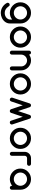

<svg xmlns="http://www.w3.org/2000/svg" viewBox="2050 -2638 821 4962"><g transform="rotate(90 2461.0 -156.5)"><path d="M483.9 -60.1Q410.6 0 312.5 0Q199.2 0 119.1 -80.1Q39.1 -160.2 39.1 -273.4Q39.1 -386.7 119.1 -466.8Q199.2 -546.9 312.5 -546.9Q424.8 -546.9 505.9 -466.8Q585.9 -386.7 585.9 -273.4V-2Q585.9 33.2 575.2 64.5Q564.5 95.7 545.4 121.8Q526.4 147.9 500.5 168.9Q474.6 189.9 444.6 204.3Q414.6 218.8 381.8 226.6Q349.1 234.4 316.4 234.4Q277.3 234.4 239.7 224.4Q202.1 214.4 168.5 194.8Q134.8 175.3 106.7 146.5Q78.6 117.7 59.1 82Q51.3 70.8 51.3 54.7Q51.3 32.7 65.9 18.3Q80.6 3.9 102.5 3.9Q117.2 3.9 126.7 10.7Q136.2 17.6 152.8 41Q169.4 64.5 182.1 76.7Q237.8 132.3 316.4 132.3Q395.5 132.3 450.2 77.6Q483.9 36.6 483.9 -2ZM312.5 -444.8Q276.4 -444.8 245.1 -431.2Q213.9 -417.5 190.9 -394.3Q168 -371.1 154.5 -339.8Q141.1 -308.6 141.1 -273.4Q141.1 -238.3 154.5 -207Q168 -175.8 190.9 -152.6Q213.9 -129.4 245.1 -115.7Q276.4 -102.1 312.5 -102.1Q348.1 -102.1 379.4 -115.7Q410.6 -129.4 433.8 -152.8Q457 -176.3 470.5 -207.3Q483.9 -238.3 483.9 -273.4Q483.9 -308.6 470.5 -339.6Q457 -370.6 433.8 -394Q410.6 -417.5 379.4 -431.2Q348.1 -444.8 312.5 -444.8Z M937.5 -444.8Q901.4 -444.8 870.1 -431.2Q838.9 -417.5 815.9 -394.3Q793 -371.1 779.5 -339.8Q766.1 -308.6 766.1 -273.4Q766.1 -238.3 779.5 -207Q793 -175.8 815.9 -152.6Q838.9 -129.4 870.1 -115.7Q901.4 -102.1 937.5 -102.1Q973.1 -102.1 1004.4 -115.7Q1035.6 -129.4 1058.8 -152.8Q1082 -176.3 1095.5 -207.3Q1108.9 -238.3 1108.9 -273.4Q1108.9 -308.6 1095.5 -339.6Q1082 -370.6 1058.8 -394Q1035.6 -417.5 1004.4 -431.2Q973.1 -444.8 937.5 -444.8ZM1210.9 -273.4Q1210.9 -159.2 1130.9 -80.1Q1049.8 0 937.5 0Q824.2 0 744.1 -80.1Q664.1 -160.2 664.1 -273.4Q664.1 -386.7 744.1 -466.8Q824.2 -546.9 937.5 -546.9Q1049.8 -546.9 1130.9 -466.8Q1170.9 -426.8 1190.7 -378.4Q1210.4 -330.1 1210.9 -273.4Z M1390.6 -496.6Q1455.6 -546.9 1543.5 -546.9Q1594.7 -546.9 1640.9 -526.9Q1687 -506.8 1722.2 -472.4Q1757.3 -438 1777.8 -391.4Q1798.3 -344.7 1798.3 -292V-51.3Q1798.3 -29.8 1783.4 -14.9Q1768.6 0 1747.6 0Q1726.1 0 1711.2 -14.9Q1696.3 -29.8 1696.3 -51.3V-292Q1696.3 -323.2 1684.1 -351.1Q1671.9 -378.9 1651.1 -399.7Q1630.4 -420.4 1602.5 -432.6Q1574.7 -444.8 1543.5 -444.8Q1511.7 -444.8 1484.1 -432.9Q1456.5 -420.9 1435.5 -399.9Q1414.6 -378.9 1402.6 -351.1Q1390.6 -323.2 1390.6 -292V-51.3Q1390.6 -29.8 1375.7 -14.9Q1360.8 0 1339.8 0Q1318.4 0 1303.5 -14.9Q1288.6 -29.8 1288.6 -51.3V-495.6Q1288.6 -516.6 1303.5 -531.7Q1318.4 -546.9 1339.8 -546.9Q1360.8 -546.9 1375.7 -531.7Q1390.6 -516.6 1390.6 -496.6Z M2148.4 -444.8Q2112.3 -444.8 2081.1 -431.2Q2049.8 -417.5 2026.9 -394.3Q2003.9 -371.1 1990.5 -339.8Q1977.1 -308.6 1977.1 -273.4Q1977.1 -238.3 1990.5 -207Q2003.9 -175.8 2026.9 -152.6Q2049.8 -129.4 2081.1 -115.7Q2112.3 -102.1 2148.4 -102.1Q2184.1 -102.1 2215.3 -115.7Q2246.6 -129.4 2269.8 -152.8Q2293 -176.3 2306.4 -207.3Q2319.8 -238.3 2319.8 -273.4Q2319.8 -308.6 2306.4 -339.6Q2293 -370.6 2269.8 -394Q2246.6 -417.5 2215.3 -431.2Q2184.1 -444.8 2148.4 -444.8ZM2421.9 -273.4Q2421.9 -159.2 2341.8 -80.1Q2260.7 0 2148.4 0Q2035.2 0 1955.1 -80.1Q1875 -160.2 1875 -273.4Q1875 -386.7 1955.1 -466.8Q2035.2 -546.9 2148.4 -546.9Q2260.7 -546.9 2341.8 -466.8Q2381.8 -426.8 2401.6 -378.4Q2421.4 -330.1 2421.9 -273.4Z M2849.6 0.5Q2813 0.5 2800.3 -37.1L2701.2 -334L2598.6 -27.8Q2593.8 -16.1 2582 -7.8Q2570.3 0.5 2552.7 0.5Q2542 0.5 2532.7 -3.4Q2523.4 -7.3 2516.6 -14.6Q2509.8 -21.5 2505.9 -30.8Q2502 -40 2502 -50.3Q2502 -59.1 2505.4 -69.8L2653.3 -513.7Q2658.2 -527.8 2670.9 -537.1Q2683.6 -546.4 2701.2 -546.4Q2718.3 -546.4 2731.4 -537.1Q2744.6 -527.8 2749 -513.7L2849.6 -211.9L2950.2 -513.7Q2954.1 -526.9 2967.3 -536.6Q2980.5 -546.4 2997.6 -546.4Q3017.6 -546.4 3029.3 -537.1Q3041 -527.8 3045.4 -513.7L3193.4 -69.8Q3197.3 -59.6 3197.3 -50.3Q3197.3 -40 3193.4 -30.8Q3189.5 -21.5 3182.1 -14.6Q3175.3 -7.8 3166 -3.4Q3156.7 0.5 3146 0.5Q3127.4 0.5 3115.7 -7.3Q3104 -15.1 3100.1 -27.8L2997.6 -334.5L2898.4 -37.1Q2885.7 0.5 2849.6 0.5Z M3554.7 -444.8Q3518.6 -444.8 3487.3 -431.2Q3456.1 -417.5 3433.1 -394.3Q3410.2 -371.1 3396.7 -339.8Q3383.3 -308.6 3383.3 -273.4Q3383.3 -238.3 3396.7 -207Q3410.2 -175.8 3433.1 -152.6Q3456.1 -129.4 3487.3 -115.7Q3518.6 -102.1 3554.7 -102.1Q3590.3 -102.1 3621.6 -115.7Q3652.8 -129.4 3676 -152.8Q3699.2 -176.3 3712.6 -207.3Q3726.1 -238.3 3726.1 -273.4Q3726.1 -308.6 3712.6 -339.6Q3699.2 -370.6 3676 -394Q3652.8 -417.5 3621.6 -431.2Q3590.3 -444.8 3554.7 -444.8ZM3828.1 -273.4Q3828.1 -159.2 3748 -80.1Q3667 0 3554.7 0Q3441.4 0 3361.3 -80.1Q3281.2 -160.2 3281.2 -273.4Q3281.2 -386.7 3361.3 -466.8Q3441.4 -546.9 3554.7 -546.9Q3667 -546.9 3748 -466.8Q3788.1 -426.8 3807.9 -378.4Q3827.6 -330.1 3828.1 -273.4Z M4005.4 -50.8Q4005.4 -40.5 4001.5 -31.2Q3997.6 -22 3990.7 -14.9Q3983.9 -7.8 3974.6 -3.9Q3965.3 0 3954.6 0Q3943.8 0 3934.6 -3.9Q3925.3 -7.8 3918.5 -14.9Q3911.6 -22 3907.7 -31.2Q3903.8 -40.5 3903.8 -50.8V-384.8Q3903.8 -418.5 3916.7 -448Q3929.7 -477.5 3951.7 -499.5Q3973.6 -521.5 4003.2 -534.2Q4032.7 -546.9 4065.9 -546.9H4214.4Q4224.6 -546.9 4233.9 -543Q4243.2 -539.1 4250.2 -532Q4257.3 -524.9 4261.2 -515.6Q4265.1 -506.3 4265.1 -496.1Q4265.1 -485.4 4261.2 -476.1Q4257.3 -466.8 4250.2 -459.7Q4243.2 -452.6 4233.9 -448.7Q4224.6 -444.8 4214.4 -444.8H4065.9Q4052.7 -444.8 4041.5 -439.7Q4030.3 -434.6 4022.2 -426Q4014.2 -417.5 4009.8 -406.7Q4005.4 -396 4005.4 -384.8Z M4780.8 -50.8V-60.5Q4744.1 -31.2 4701.2 -15.6Q4658.2 0 4609.4 0Q4496.1 0 4416 -80.1Q4335.9 -160.2 4335.9 -273.4Q4335.9 -386.7 4416 -466.8Q4496.1 -546.9 4609.4 -546.9Q4721.7 -546.9 4802.7 -466.8Q4882.8 -386.7 4882.8 -273.4V-50.8Q4882.8 -29.8 4867.9 -14.9Q4853 0 4832 0Q4810.5 0 4795.7 -14.9Q4780.8 -29.8 4780.8 -50.8ZM4609.4 -444.8Q4573.2 -444.8 4542 -431.2Q4510.7 -417.5 4487.8 -394.3Q4464.8 -371.1 4451.4 -339.8Q4438 -308.6 4438 -273.4Q4438 -238.3 4451.4 -207Q4464.8 -175.8 4487.8 -152.6Q4510.7 -129.4 4542 -115.7Q4573.2 -102.1 4609.4 -102.1Q4645 -102.1 4676.3 -115.7Q4707.5 -129.4 4730.7 -152.8Q4753.9 -176.3 4767.3 -207.3Q4780.8 -238.3 4780.8 -273.4Q4780.8 -308.6 4767.3 -339.6Q4753.9 -370.6 4730.7 -394Q4707.5 -417.5 4676.3 -431.2Q4645 -444.8 4609.4 -444.8Z"/></g></svg>

Font: Comfortaa
Style: Bold
Weight: 700
Designer: Johan Aakerlund
Foundry: Johan Aakerlund
Version: Version 2.001; ttfautohint (v1.4.1)